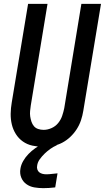

<svg xmlns="http://www.w3.org/2000/svg" viewBox="-20 -755 545 998"><path d="M205 8Q176 8 148.5 2Q121 -4 99 -19.5Q77 -35 62.5 -58Q48 -81 41.5 -108Q35 -135 35.5 -164Q36 -193 41 -222L126 -735H227L140 -207Q138 -193 136.5 -178.5Q135 -164 137 -150Q139 -136 143.5 -122.5Q148 -109 156.5 -99Q165 -89 178.5 -84.5Q192 -80 207 -80Q227 -80 247.5 -89Q268 -98 282 -115Q296 -132 303 -152.5Q310 -173 314 -193L403 -735H505L413 -179Q409 -154 401 -130Q393 -106 379 -84Q365 -62 345.5 -43.5Q326 -25 303 -13Q280 -1 255 3.5Q230 8 205 8ZM205 223Q181 223 158 219Q135 215 117 202Q99 189 90.5 168Q82 147 86 123Q89 102 100.5 82Q112 62 128 45.5Q144 29 163 15.5Q182 2 203 -7L204 -8H276L275 0Q257 8 241.5 19Q226 30 212 43.5Q198 57 186.5 73Q175 89 173 107Q171 116 174 125.5Q177 135 184 140.5Q191 146 200.5 148.5Q210 151 220 151Q235 151 249.5 149Q264 147 279 146L267 219Q251 221 235.5 222Q220 223 205 223Z"/></svg>

Font: Iosevka SS04 Semibold Oblique
Style: Regular
Weight: 600
Italic angle: -9°
Monospace: yes
Designer: Belleve Invis
Foundry: Belleve Invis
Version: Version 19.0.0; ttfautohint (v1.8.4)